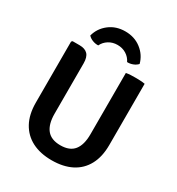

<svg xmlns="http://www.w3.org/2000/svg" viewBox="-212 -1038 1096 1186"><g transform="rotate(30 336.0 -445.0)"><path d="M597.5 -246Q597.5 -162.5 566.2 -104.5Q535 -46.5 476.5 -16.5Q418 13.5 335.5 13.5Q254 13.5 195.5 -16.5Q137 -46.5 105.2 -104.5Q73.5 -162.5 73.5 -246V-681.5L80.5 -688.5H130.5Q169.5 -688.5 188.8 -668.2Q208 -648 208 -603.5V-245.5Q208 -170.5 239 -132Q270 -93.5 336 -93.5Q402 -93.5 432.8 -132Q463.5 -170.5 463.5 -245.5V-683Q479.5 -686 497.2 -686.8Q515 -687.5 529 -687.5Q542 -687.5 562 -686.8Q582 -686 597.5 -683ZM509.5 -773.5Q497 -759.5 477 -751.8Q457 -744 436.5 -745Q423 -773.5 395.8 -790.5Q368.5 -807.5 333.5 -807.5Q299 -807.5 271.5 -790.5Q244 -773.5 230.5 -745Q210 -744 190 -751.8Q170 -759.5 157.5 -773.5Q172.5 -830.5 220 -867.2Q267.5 -904 333.5 -904Q399.5 -904 447 -867.2Q494.5 -830.5 509.5 -773.5Z"/></g></svg>

Font: Signika Light SemiBold
Style: Regular
Weight: 600
Version: Version 2.003;gftools[0.9.32]